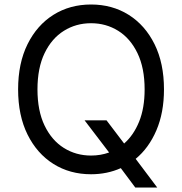

<svg xmlns="http://www.w3.org/2000/svg" viewBox="-20 -757 801 845"><path d="M701.7 -363.6Q701.7 -261.4 668.3 -183.4Q634.9 -105.5 577.1 -57.9L671.9 68.2H575.3L511.7 -17Q451.3 9.9 380.7 9.9Q287.6 9.9 215.2 -35.5Q142.8 -81 101.2 -164.8Q59.7 -248.6 59.7 -363.6Q59.7 -478.7 101.2 -562.5Q142.8 -646.3 215.2 -691.8Q287.6 -737.2 380.7 -737.2Q473.7 -737.2 546.2 -691.8Q618.6 -646.3 660.2 -562.5Q701.7 -478.7 701.7 -363.6ZM352.3 -227.3H448.9L526.3 -125.4Q567.8 -161.6 592.2 -221.4Q616.5 -281.2 616.5 -363.6Q616.5 -458.1 585 -523.1Q553.6 -588.1 500.2 -621.4Q446.7 -654.8 380.7 -654.8Q314.6 -654.8 261.2 -621.4Q207.7 -588.1 176.3 -523.1Q144.9 -458.1 144.9 -363.6Q144.9 -269.2 176.3 -204.2Q207.7 -139.2 261.2 -105.8Q314.6 -72.4 380.7 -72.4Q422.9 -72.4 460.2 -85.9Z"/></svg>

Font: Inter Alia
Style: Regular
Weight: 400
Designer: Rasmus Andersson (Latin, Greek, Cyrillic etc.) and Evan from Shavian.info (Shavian, old style figures)
Foundry: Shavian.info
Version: Version 0.001;git-37ab20767